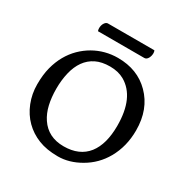

<svg xmlns="http://www.w3.org/2000/svg" viewBox="-205 -1094 1239 1276"><g transform="rotate(30 414.5 -456.0)"><path d="M53.2 0ZM247.6 -709.5Q332.5 -757.8 431.6 -757.8Q582 -757.8 676.8 -662.1Q775.9 -562.5 775.9 -399.9Q775.9 -277.3 720.7 -179.7Q670.4 -90.8 582 -40Q497.1 9.3 410.9 9.3Q324.7 9.3 261.5 -15.9Q198.2 -41 151.9 -87.2Q105.5 -133.3 79.3 -199Q53.2 -264.6 53.2 -338.1Q53.2 -411.6 67.9 -467.8Q82.5 -523.9 108.4 -569.6Q134.3 -615.2 169.9 -650.4Q205.6 -685.5 247.6 -709.5ZM231 -158.2Q291.5 -67.9 410.6 -67.9Q530.8 -67.9 592.8 -146.5Q652.3 -223.1 652.3 -364.7Q652.3 -582 523.4 -656.2Q477.5 -682.1 414.6 -682.1Q351.6 -682.1 307.1 -660.2Q262.7 -638.2 233.9 -597.7Q205.1 -557.1 191.4 -499.5Q177.7 -441.9 177.7 -375.7Q177.7 -309.6 190.4 -254.6Q203.1 -199.7 231 -158.2ZM226.6 -844.7Q222.7 -855.5 222.7 -866.2Q222.7 -877 225.3 -887Q228 -897 232.9 -904.8Q244.1 -922.4 257.8 -922.4H614.7Q619.1 -913.6 619.1 -902.3Q619.1 -891.1 616.5 -881.3Q613.8 -871.6 609.4 -863.3Q598.6 -844.7 582.5 -844.7Z"/></g></svg>

Font: Quando
Style: Regular
Weight: 400
Version: Version 1.002